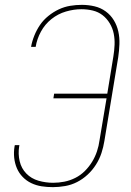

<svg xmlns="http://www.w3.org/2000/svg" viewBox="-20 -763 540 791"><path d="M198 8Q174 8 151.5 4.5Q129 1 109 -8.5Q89 -18 73.5 -34Q58 -50 49.5 -70Q41 -90 38.5 -113Q36 -136 40 -160L41 -165H60L59 -160Q54 -129 61 -99Q68 -69 88.5 -48Q109 -27 138.5 -18.5Q168 -10 199 -10Q222 -10 245 -14.5Q268 -19 290 -30Q312 -41 329.5 -58.5Q347 -76 359.5 -96.5Q372 -117 379.5 -139.5Q387 -162 390 -185L419 -358H200L203 -377H422L447 -530Q451 -554 452 -578Q453 -602 448.5 -624.5Q444 -647 432 -667Q420 -687 402.5 -700.5Q385 -714 362.5 -719.5Q340 -725 315 -725Q284 -725 251.5 -715.5Q219 -706 192 -684.5Q165 -663 148.5 -632.5Q132 -602 127 -570H108Q112 -593 121.5 -616.5Q131 -640 145 -660.5Q159 -681 179.5 -697.5Q200 -714 222.5 -724.5Q245 -735 269 -739Q293 -743 317 -743Q344 -743 369.5 -737Q395 -731 415.5 -716Q436 -701 449 -679.5Q462 -658 467.5 -633Q473 -608 472 -581Q471 -554 467 -527L410 -182Q406 -157 398 -132.5Q390 -108 375.5 -85Q361 -62 341 -43.5Q321 -25 297.5 -13Q274 -1 248 3.5Q222 8 198 8Z"/></svg>

Font: Iosevka Term Curly Thin
Style: Italic
Weight: 100
Italic angle: -9°
Designer: Belleve Invis
Foundry: Belleve Invis
Version: Version 32.3.0